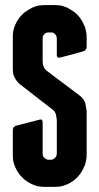

<svg xmlns="http://www.w3.org/2000/svg" viewBox="-20 -727 390 754"><path d="M194.3 -707Q194.3 -707 174.8 -707Q156.2 -707 156.2 -707Q156.2 -707 156.2 -707Q156.2 -707 156.2 -707Q143.6 -707 130.9 -705.1Q118.2 -702.1 107.4 -697.3Q95.7 -691.4 85.9 -684.6Q75.2 -678.7 67.4 -669.9Q58.6 -662.1 51.8 -651.4Q44.9 -641.6 40 -629.9Q35.2 -619.1 32.2 -606.4Q30.3 -593.8 30.3 -581.1Q30.3 -581.1 30.3 -565.4Q30.3 -549.8 30.3 -530.3Q30.3 -505.9 30.3 -483.4Q30.3 -460.9 30.3 -460.9Q30.3 -460.9 30.3 -460.9Q30.3 -460.9 30.3 -460.9Q30.3 -450.2 31.2 -440.4Q33.2 -430.7 37.1 -423.8Q40 -417 44.9 -410.2Q50.8 -402.3 57.6 -396.5Q57.6 -396.5 82 -377.9Q105.5 -359.4 131.8 -338.9Q153.3 -322.3 169.9 -309.6Q186.5 -296.9 186.5 -296.9Q186.5 -296.9 186.5 -296.9Q186.5 -296.9 186.5 -296.9Q191.4 -293 194.3 -289.1Q197.3 -284.2 199.2 -279.3Q200.2 -273.4 201.2 -268.6Q202.1 -262.7 203.1 -255.9Q203.1 -255.9 203.1 -239.3Q203.1 -222.7 203.1 -200.2Q203.1 -172.9 203.1 -148.4Q203.1 -124 203.1 -124Q203.1 -124 203.1 -124Q203.1 -124 203.1 -124Q203.1 -119.1 201.2 -115.2Q200.2 -110.4 196.3 -107.4Q192.4 -103.5 188.5 -101.6Q184.6 -99.6 178.7 -99.6Q178.7 -99.6 174.8 -99.6Q170.9 -99.6 170.9 -99.6Q170.9 -99.6 170.9 -99.6Q170.9 -99.6 170.9 -99.6Q166 -99.6 162.1 -101.6Q158.2 -103.5 154.3 -107.4Q150.4 -110.4 148.4 -115.2Q147.5 -119.1 147.5 -124Q147.5 -124 147.5 -139.6Q147.5 -156.2 147.5 -176.8Q147.5 -201.2 147.5 -224.6Q147.5 -247.1 147.5 -247.1Q147.5 -247.1 147.5 -247.1Q147.5 -247.1 147.5 -247.1Q147.5 -253.9 143.6 -256.8Q140.6 -258.8 133.8 -256.8Q133.8 -256.8 88.9 -245.1Q43 -233.4 43 -233.4Q43 -233.4 43 -233.4Q43 -233.4 43 -233.4Q36.1 -230.5 33.2 -226.6Q30.3 -221.7 30.3 -214.8Q30.3 -214.8 30.3 -167Q30.3 -119.1 30.3 -119.1Q30.3 -119.1 30.3 -119.1Q30.3 -119.1 30.3 -119.1Q30.3 -106.4 32.2 -93.8Q35.2 -81.1 40 -70.3Q44.9 -58.6 51.8 -48.8Q58.6 -38.1 67.4 -30.3Q75.2 -21.5 85.9 -14.6Q95.7 -7.8 107.4 -2.9Q118.2 2 130.9 4.9Q143.6 6.8 156.2 6.8Q156.2 6.8 174.8 6.8Q194.3 6.8 194.3 6.8Q194.3 6.8 194.3 6.8Q194.3 6.8 194.3 6.8Q207 6.8 219.7 4.9Q231.4 2 243.2 -2.9Q253.9 -7.8 264.6 -14.6Q274.4 -21.5 283.2 -30.3Q291 -38.1 297.9 -48.8Q304.7 -58.6 309.6 -70.3Q315.4 -81.1 317.4 -93.8Q320.3 -106.4 320.3 -119.1Q320.3 -119.1 320.3 -140.6Q320.3 -163.1 320.3 -192.4Q320.3 -226.6 320.3 -258.8Q320.3 -291 320.3 -291Q320.3 -291 320.3 -291Q320.3 -291 320.3 -291Q319.3 -299.8 317.4 -308.6Q316.4 -316.4 314.5 -324.2Q311.5 -331.1 306.6 -337.9Q300.8 -345.7 293 -351.6Q293 -351.6 276.4 -364.3Q259.8 -377 237.3 -393.6Q210.9 -413.1 186.5 -431.6Q162.1 -450.2 162.1 -450.2Q162.1 -450.2 162.1 -450.2Q162.1 -450.2 162.1 -450.2Q158.2 -454.1 155.3 -458Q152.3 -461.9 151.4 -465.8Q149.4 -469.7 148.4 -474.6Q147.5 -479.5 147.5 -485.4Q147.5 -485.4 147.5 -530.3Q147.5 -576.2 147.5 -576.2Q147.5 -576.2 147.5 -576.2Q147.5 -576.2 147.5 -576.2Q147.5 -581.1 148.4 -585Q150.4 -588.9 154.3 -592.8Q158.2 -596.7 162.1 -598.6Q166 -599.6 170.9 -599.6Q170.9 -599.6 174.8 -599.6Q178.7 -599.6 178.7 -599.6Q178.7 -599.6 178.7 -599.6Q178.7 -599.6 178.7 -599.6Q184.6 -599.6 188.5 -598.6Q192.4 -596.7 196.3 -592.8Q200.2 -588.9 201.2 -585Q203.1 -581.1 203.1 -576.2Q203.1 -576.2 203.1 -543.9Q203.1 -510.7 203.1 -510.7Q203.1 -510.7 203.1 -510.7Q203.1 -510.7 203.1 -510.7Q203.1 -503.9 206.1 -502Q209 -499 215.8 -501Q215.8 -501 261.7 -512.7Q306.6 -525.4 306.6 -525.4Q306.6 -525.4 306.6 -525.4Q306.6 -525.4 306.6 -525.4Q313.5 -527.3 316.4 -532.2Q320.3 -536.1 320.3 -543Q320.3 -543 320.3 -561.5Q320.3 -581.1 320.3 -581.1Q320.3 -581.1 320.3 -581.1Q320.3 -581.1 320.3 -581.1Q320.3 -593.8 317.4 -606.4Q315.4 -619.1 309.6 -629.9Q304.7 -641.6 297.9 -651.4Q291 -662.1 283.2 -669.9Q274.4 -678.7 264.6 -684.6Q253.9 -691.4 243.2 -697.3Q231.4 -702.1 219.7 -705.1Q207 -707 194.3 -707Q194.3 -707 194.3 -707Q194.3 -707 194.3 -707Z"/></svg>

Font: Franchise Goodkids
Style: Regular
Weight: 500
Designer: ""
Version: ""